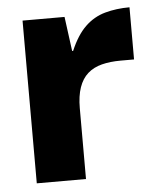

<svg xmlns="http://www.w3.org/2000/svg" viewBox="-43 -545 468 583"><g transform="rotate(-5 191.0 -254.0)"><path d="M46 0V-496H174L188 -391H191Q211 -438 237.5 -463.5Q264 -489 298.5 -498.5Q333 -508 373 -508V-349H332Q300 -349 274.5 -342.5Q249 -336 231.5 -320.5Q214 -305 205 -279Q196 -253 196 -216V0Z"/></g></svg>

Font: DM Sans 36pt Black
Style: Regular
Weight: 900
Designer: Colophon Foundry, Jonny Pinhorn
Foundry: Colophon Foundry
Version: Version 4.004;gftools[0.9.30]